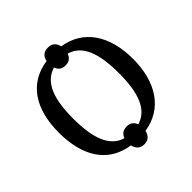

<svg xmlns="http://www.w3.org/2000/svg" viewBox="-214 -940 1166 1166"><g transform="rotate(-45 369.5 -357.0)"><path d="M370 58C403 58 424 40 432 5C599 -21 688 -160 688 -358C688 -557 599 -694 433 -720C425 -756 403 -772 370 -772C337 -772 315 -756 307 -720C134 -694 52 -557 52 -359C52 -159 134 -21 307 5C315 40 337 58 370 58ZM310 -54C211 -83 174 -192 174 -358C174 -524 211 -631 311 -660C321 -632 341 -619 370 -619C398 -619 420 -632 429 -661C529 -633 566 -525 566 -358C566 -191 529 -83 429 -54C419 -82 399 -95 370 -95C341 -95 320 -82 310 -54Z"/></g></svg>

Font: Noto Serif SemiCondensed Medium
Style: Regular
Weight: 500
Width: 4
Designer: Monotype Design Team
Foundry: Monotype Imaging Inc.
Version: Version 2.014